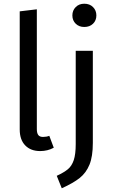

<svg xmlns="http://www.w3.org/2000/svg" viewBox="-20 -800 611 1032"><path d="M86 -104V-739L178 -750V-106Q178 -85 185.5 -74.5Q193 -64 211 -64Q230 -64 245 -70L269 -6Q236 12 196 12Q145 12 115.5 -18.5Q86 -49 86 -104ZM479 -32Q479 41 461 85Q443 129 408.5 156.5Q374 184 312 212L285 145Q324 127 345 109.5Q366 92 376.5 60.5Q387 29 387 -26V-527H479ZM498 -717Q498 -690 480 -672.5Q462 -655 433 -655Q405 -655 387 -672.5Q369 -690 369 -717Q369 -744 387 -762Q405 -780 433 -780Q462 -780 480 -762Q498 -744 498 -717Z"/></svg>

Font: FiraGO
Style: Regular
Weight: 400
Designer: bBox Type
Foundry: bBox Type GmbH
Version: Version 1.001;April 20, 2020;FontCreator 12.0.0.2555 64-bit